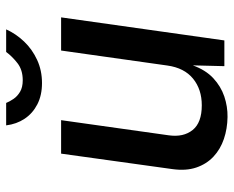

<svg xmlns="http://www.w3.org/2000/svg" viewBox="-86 -644 741 608"><g transform="rotate(-90 284.0 -340.5)"><path d="M217 10Q180 9.5 147.5 -1.5Q115 -12.5 91.5 -34.5Q68 -56.5 57 -89Q46 -121.5 52 -164.5L101 -517H207L159 -176Q152.5 -129.5 175.8 -100.5Q199 -71.5 254 -71.5Q304.5 -71.5 338.5 -99.2Q372.5 -127 380 -180.5L427.5 -517H532.5L459.5 0H378L380.5 -100Q366 -59.5 340 -35.2Q314 -11 282 -0.2Q250 10.5 217 10ZM324.5 -577.5Q286 -577.5 257.2 -592.2Q228.5 -607 211.5 -632.5Q194.5 -658 190.5 -691H261.5Q266 -680 274.2 -667.8Q282.5 -655.5 296.8 -647Q311 -638.5 333.5 -638.5Q366 -638.5 387.5 -655.2Q409 -672 423 -691H494.5Q480.5 -660 456 -634.2Q431.5 -608.5 398 -593Q364.5 -577.5 324.5 -577.5Z"/></g></svg>

Font: Public Sans Thin Medium
Style: Italic
Weight: 500
Italic angle: -8°
Version: Version 2.001